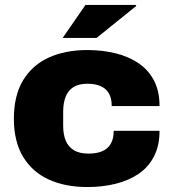

<svg xmlns="http://www.w3.org/2000/svg" viewBox="-20 -743 707 775"><path d="M333 12Q243 12 176.5 -18.5Q110 -49 73 -110.5Q36 -172 36 -264Q36 -357 73 -418.5Q110 -480 176.5 -510.5Q243 -541 333 -541Q393 -541 446 -528Q499 -515 539 -488Q579 -461 601.5 -418Q624 -375 624 -315H431Q431 -346 419.5 -366Q408 -386 386 -395.5Q364 -405 333 -405Q298 -405 276.5 -391.5Q255 -378 245 -352.5Q235 -327 235 -292V-235Q235 -200 245.5 -175Q256 -150 278.5 -136.5Q301 -123 337 -123Q370 -123 392.5 -132.5Q415 -142 427 -162.5Q439 -183 439 -215H624Q624 -155 601.5 -111.5Q579 -68 539 -41Q499 -14 446 -1Q393 12 333 12ZM233 -590 325 -723H528L530 -719L370 -590Z"/></svg>

Font: Archivo SemiBold Black
Style: Regular
Weight: 900
Version: Version 2.001